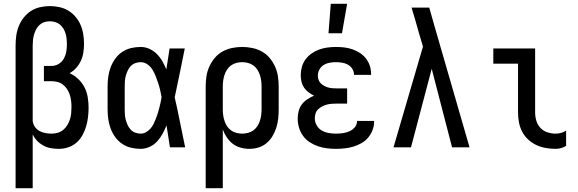

<svg xmlns="http://www.w3.org/2000/svg" viewBox="-20 -775 3040 1010"><path d="M62 215V-535Q62 -561 65.5 -587Q69 -613 78.5 -637Q88 -661 104.5 -682Q121 -703 142.5 -717Q164 -731 190 -737Q216 -743 242 -743Q267 -743 292.5 -737.5Q318 -732 339.5 -719Q361 -706 377.5 -686.5Q394 -667 404 -643.5Q414 -620 418 -594.5Q422 -569 422 -544Q422 -521 418.5 -498.5Q415 -476 405.5 -455.5Q396 -435 381 -418Q366 -401 346 -390Q371 -379 391.5 -359.5Q412 -340 424.5 -315.5Q437 -291 441.5 -263.5Q446 -236 446 -209Q446 -184 443 -159Q440 -134 433 -110Q426 -86 413.5 -63.5Q401 -41 382 -24.5Q363 -8 339 0Q315 8 290 8Q269 8 248 4.5Q227 1 208.5 -9Q190 -19 175.5 -34Q161 -49 152 -68V215ZM253 -72Q269 -72 285 -77Q301 -82 313.5 -92.5Q326 -103 334.5 -117.5Q343 -132 348 -147.5Q353 -163 354.5 -179.5Q356 -196 356 -213Q356 -229 354 -245Q352 -261 347 -276.5Q342 -292 333 -306Q324 -320 311 -330Q298 -340 282 -344Q266 -348 250 -348H211V-428H250Q270 -428 287.5 -438Q305 -448 315 -465.5Q325 -483 328.5 -502.5Q332 -522 332 -542Q332 -556 330.5 -570.5Q329 -585 325 -598.5Q321 -612 313.5 -624.5Q306 -637 295 -646Q284 -655 270 -659Q256 -663 242 -663Q227 -663 213 -658.5Q199 -654 188 -644Q177 -634 170 -620.5Q163 -607 159 -593Q155 -579 153.5 -564.5Q152 -550 152 -535V-139Q154 -122 163.5 -108Q173 -94 187.5 -86Q202 -78 219 -75Q236 -72 253 -72Z M720 8Q694 8 669 2Q644 -4 622.5 -18.5Q601 -33 586 -54Q571 -75 562 -99Q553 -123 549.5 -148.5Q546 -174 546 -200V-320Q546 -346 549.5 -371.5Q553 -397 562 -421Q571 -445 586 -466Q601 -487 622.5 -501.5Q644 -516 669 -522Q694 -528 720 -528Q744 -528 766 -518Q788 -508 805 -491Q822 -474 834 -453Q846 -432 855 -410Q859 -437 863.5 -464.5Q868 -492 872 -520H952Q939 -456 926 -391.5Q913 -327 899 -263Q914 -198 927 -132Q940 -66 954 0H874Q870 -29 865 -57.5Q860 -86 856 -115Q847 -93 835 -71Q823 -49 806.5 -31Q790 -13 767 -2.5Q744 8 720 8ZM720 -72Q735 -72 748 -79.5Q761 -87 771 -98Q781 -109 787.5 -122.5Q794 -136 799.5 -149.5Q805 -163 809.5 -177.5Q814 -192 817.5 -206Q821 -220 824.5 -234.5Q828 -249 830 -264Q827 -282 822.5 -301Q818 -320 812 -338Q806 -356 799 -374Q792 -392 782 -408.5Q772 -425 755.5 -436.5Q739 -448 720 -448Q706 -448 692 -443Q678 -438 668 -427.5Q658 -417 652 -404Q646 -391 642 -377Q638 -363 637 -348.5Q636 -334 636 -320V-200Q636 -186 637 -171.5Q638 -157 642 -143Q646 -129 652 -116Q658 -103 668 -92.5Q678 -82 692 -77Q706 -72 720 -72Z M1062 215V-320Q1062 -347 1066 -373.5Q1070 -400 1081 -424.5Q1092 -449 1109.5 -470Q1127 -491 1150.5 -504Q1174 -517 1200.5 -522.5Q1227 -528 1254 -528Q1281 -528 1307.5 -522.5Q1334 -517 1357.5 -504Q1381 -491 1398.5 -470Q1416 -449 1427 -424.5Q1438 -400 1442 -373.5Q1446 -347 1446 -320V-200Q1446 -176 1443.5 -151.5Q1441 -127 1433.5 -103.5Q1426 -80 1413.5 -59Q1401 -38 1382 -22Q1363 -6 1339.5 1Q1316 8 1291 8Q1268 8 1245 1.5Q1222 -5 1204 -19Q1186 -33 1173 -52.5Q1160 -72 1152 -94V215ZM1254 -72Q1269 -72 1284.5 -76Q1300 -80 1312.5 -89Q1325 -98 1333.5 -111Q1342 -124 1347 -139Q1352 -154 1354 -169.5Q1356 -185 1356 -200V-320Q1356 -335 1354 -350.5Q1352 -366 1347 -381Q1342 -396 1333.5 -409Q1325 -422 1312.5 -431Q1300 -440 1284.5 -444Q1269 -448 1254 -448Q1239 -448 1223.5 -444Q1208 -440 1195.5 -431Q1183 -422 1174.5 -409Q1166 -396 1161 -381Q1156 -366 1154 -350.5Q1152 -335 1152 -320V-200Q1152 -185 1154 -169.5Q1156 -154 1161 -139Q1166 -124 1174.5 -111Q1183 -98 1195.5 -89Q1208 -80 1223.5 -76Q1239 -72 1254 -72Z M1747 8Q1723 8 1699 5Q1675 2 1652 -6Q1629 -14 1608.5 -27.5Q1588 -41 1574 -60.5Q1560 -80 1553 -103.5Q1546 -127 1546 -151Q1546 -171 1551 -190.5Q1556 -210 1568 -226Q1580 -242 1597 -253Q1614 -264 1632 -272Q1617 -279 1603 -289.5Q1589 -300 1579.5 -314Q1570 -328 1566 -345Q1562 -362 1562 -379Q1562 -401 1568 -423Q1574 -445 1587.5 -463Q1601 -481 1619.5 -494Q1638 -507 1659 -514.5Q1680 -522 1702.5 -525Q1725 -528 1747 -528Q1769 -528 1790.5 -525.5Q1812 -523 1833 -516Q1854 -509 1872.5 -497Q1891 -485 1904.5 -468Q1918 -451 1925 -430Q1932 -409 1932 -387V-381H1842V-384Q1842 -400 1832.5 -414Q1823 -428 1809 -435.5Q1795 -443 1779 -445.5Q1763 -448 1747 -448Q1730 -448 1713.5 -445Q1697 -442 1683 -433.5Q1669 -425 1660.5 -409.5Q1652 -394 1652 -378Q1652 -367 1655.5 -356Q1659 -345 1667 -337Q1675 -329 1685 -323.5Q1695 -318 1705.5 -315Q1716 -312 1727.5 -311Q1739 -310 1750 -310H1806V-230H1750Q1737 -230 1724 -229Q1711 -228 1698.5 -224.5Q1686 -221 1674.5 -215Q1663 -209 1653.5 -200Q1644 -191 1640 -178.5Q1636 -166 1636 -153Q1636 -133 1646 -115.5Q1656 -98 1672.5 -88.5Q1689 -79 1708.5 -75.5Q1728 -72 1747 -72Q1765 -72 1783 -74.5Q1801 -77 1817.5 -84Q1834 -91 1846 -105Q1858 -119 1858 -137V-139H1948V-135Q1948 -112 1939.5 -90Q1931 -68 1916 -50.5Q1901 -33 1880.5 -21.5Q1860 -10 1838 -3.5Q1816 3 1793 5.5Q1770 8 1747 8ZM1708 -600 1720 -755H1806L1779 -600Z M2050 0 2205 -530 2183 -604Q2174 -637 2164.5 -669.5Q2155 -702 2145 -735H2238L2269 -626L2450 0H2358L2251 -413L2142 0Z M2903 8Q2877 8 2851 3.5Q2825 -1 2801.5 -12Q2778 -23 2758.5 -41Q2739 -59 2727 -82Q2715 -105 2710 -131Q2705 -157 2705 -184V-440H2575V-520H2795V-184Q2795 -161 2801.5 -139.5Q2808 -118 2823 -102Q2838 -86 2859.5 -79Q2881 -72 2903 -72Q2918 -72 2932 -76Q2946 -80 2958 -88V-8Q2946 0 2932 4Q2918 8 2903 8Z"/></svg>

Font: Iosevka Custom Medium
Style: Regular
Weight: 500
Monospace: yes
Designer: Belleve Invis
Foundry: Belleve Invis
Version: Version 32.5.0; ttfautohint (v1.8.4)